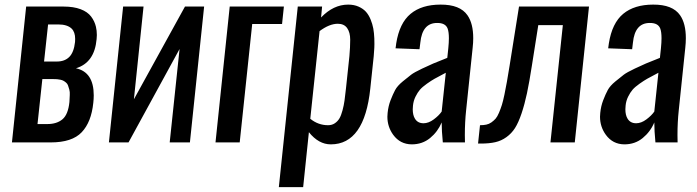

<svg xmlns="http://www.w3.org/2000/svg" viewBox="-20 -606 2967 817"><path d="M30.8 0 91.3 -578.1H250.5Q293 -578.1 322.8 -566.9Q352.5 -555.7 367.7 -535.6Q382.8 -515.6 388.2 -492.2Q392.1 -476.1 392.1 -457Q392.1 -448.7 391.1 -439.5Q382.3 -339.4 303.2 -315.4Q378.9 -299.3 378.9 -200.2Q378.9 -185.1 377 -168.5Q368.7 -86.4 327.6 -43.2Q286.6 0 195.8 0ZM139.6 -78.1H181.2Q221.7 -78.1 245.8 -98.4Q270 -118.7 275.4 -171.9Q275.9 -188.5 276.9 -201.7Q277.8 -214.8 274.9 -224.9Q272 -234.9 269.5 -242.2Q267.1 -249.5 261.2 -254.4Q255.4 -259.3 250.2 -262.2Q245.1 -265.1 237.1 -266.8Q229 -268.6 222.2 -269Q215.3 -269.5 205.6 -269.5H160.2ZM167.5 -344.2H222.2Q255.4 -344.2 274.9 -363.8Q294.4 -383.3 299.3 -427.2Q299.8 -434.1 299.8 -440.4Q299.8 -469.7 284.7 -484.4Q266.1 -502 228 -502H184.6Z M443.4 0 503.9 -578.1H590.8L549.8 -183.6L767.1 -578.1H848.6L788.1 0H702.1L744.1 -397.5L526.9 0Z M897 0 957.5 -578.1H1188L1180.2 -503.9H1053.2L1000 0Z M1166.5 190.4 1247.1 -578.1H1350.6L1346.2 -531.7Q1398.9 -586.4 1461.4 -586.4Q1486.3 -586.4 1505.6 -577.9Q1524.9 -569.3 1536.9 -556.2Q1548.8 -543 1556.9 -523.4Q1564.9 -503.9 1568.4 -484.9Q1571.8 -465.8 1572.8 -442.9Q1573.2 -429.7 1573.2 -418.5Q1572.8 -410.2 1572.8 -402.8Q1571.8 -385.7 1570.3 -367.2L1555.7 -229.5Q1530.8 8.3 1387.7 8.3Q1335.9 8.3 1294.4 -43.5L1270 190.4ZM1376 -73.2Q1392.6 -73.2 1404.8 -81.5Q1417 -89.8 1424.3 -102.1Q1431.6 -114.3 1437.5 -136.5Q1443.4 -158.7 1446 -178.2Q1448.7 -197.8 1452.1 -229L1466.8 -367.2Q1470.2 -406.2 1470.2 -437Q1470.2 -467.8 1457.3 -486.3Q1444.3 -504.9 1417.5 -504.9Q1381.8 -504.9 1339.8 -473.6L1300.3 -100.6Q1334 -73.2 1376 -73.2Z M1731.9 8.3Q1682.6 7.8 1653.3 -32.2Q1628.4 -66.4 1628.4 -109.4Q1628.4 -117.2 1629.4 -125.5Q1632.3 -154.8 1642.1 -179.9Q1651.9 -205.1 1661.4 -222.9Q1670.9 -240.7 1693.8 -259.5Q1716.8 -278.3 1729.5 -288.1Q1742.2 -297.9 1776.1 -314Q1810.1 -330.1 1824 -335.9Q1837.9 -341.8 1879.9 -358.4Q1882.3 -359.4 1883.3 -359.9L1887.7 -401.4Q1890.1 -425.3 1890.1 -443.4Q1890.1 -469.7 1884.8 -484.4Q1875.5 -508.8 1839.8 -508.3Q1776.9 -508.3 1768.6 -424.8L1765.1 -396.5L1663.1 -400.4Q1663.6 -402.8 1664.6 -410.4Q1665.5 -418 1666 -421.4Q1679.7 -507.8 1727.1 -547.1Q1774.4 -586.4 1854.5 -586.4Q1937.5 -586.9 1969.2 -541Q1993.7 -505.9 1993.7 -443.4Q1993.7 -424.3 1991.2 -402.3L1963.4 -136.2Q1958 -85.9 1958 -31.2Q1958 -15.6 1958.5 0H1864.3Q1859.4 -49.3 1859.4 -85Q1842.8 -45.4 1810.1 -18.6Q1777.3 8.3 1731.9 8.3ZM1782.2 -81.5Q1803.7 -81.5 1825.7 -97.9Q1847.7 -114.3 1859.4 -131.3L1877 -296.4Q1873.5 -294.9 1867.7 -291.5Q1841.8 -277.8 1829.1 -270.8Q1816.4 -263.7 1796.6 -249.8Q1776.9 -235.8 1766.8 -224.1Q1756.8 -212.4 1748 -194.6Q1739.3 -176.8 1737.3 -156.7Q1736.3 -148.4 1736.3 -141.1Q1736.3 -116.2 1745.6 -101.1Q1757.3 -81.5 1782.2 -81.5Z M2014.2 4.9 2022.5 -73.2Q2037.6 -73.2 2049.3 -75.7Q2061 -78.1 2071.3 -85.4Q2081.5 -92.8 2088.9 -101.1Q2096.2 -109.4 2103.3 -126.2Q2110.4 -143.1 2115.5 -159.2Q2120.6 -175.3 2126.5 -203.6Q2132.3 -231.9 2137 -258.1Q2141.6 -284.2 2148.4 -326.2L2188.5 -578.1H2486.3L2425.8 0H2322.3L2375 -499H2270.5L2243.2 -326.2Q2232.4 -256.3 2222.4 -209.2Q2212.4 -162.1 2199.2 -123Q2186 -84 2171.4 -61Q2156.7 -38.1 2135 -22.5Q2113.3 -6.8 2087.6 -1Q2062 4.9 2025.9 4.9Z M2636.7 8.3Q2587.4 7.8 2558.1 -32.2Q2533.2 -66.4 2533.2 -109.4Q2533.2 -117.2 2534.2 -125.5Q2537.1 -154.8 2546.9 -179.9Q2556.6 -205.1 2566.2 -222.9Q2575.7 -240.7 2598.6 -259.5Q2621.6 -278.3 2634.3 -288.1Q2647 -297.9 2680.9 -314Q2714.8 -330.1 2728.8 -335.9Q2742.7 -341.8 2784.7 -358.4Q2787.1 -359.4 2788.1 -359.9L2792.5 -401.4Q2794.9 -425.3 2794.9 -443.4Q2794.9 -469.7 2789.6 -484.4Q2780.3 -508.8 2744.6 -508.3Q2681.6 -508.3 2673.3 -424.8L2669.9 -396.5L2567.9 -400.4Q2568.4 -402.8 2569.3 -410.4Q2570.3 -418 2570.8 -421.4Q2584.5 -507.8 2631.8 -547.1Q2679.2 -586.4 2759.3 -586.4Q2842.3 -586.9 2874 -541Q2898.4 -505.9 2898.4 -443.4Q2898.4 -424.3 2896 -402.3L2868.2 -136.2Q2862.8 -85.9 2862.8 -31.2Q2862.8 -15.6 2863.3 0H2769Q2764.2 -49.3 2764.2 -85Q2747.6 -45.4 2714.8 -18.6Q2682.1 8.3 2636.7 8.3ZM2687 -81.5Q2708.5 -81.5 2730.5 -97.9Q2752.4 -114.3 2764.2 -131.3L2781.7 -296.4Q2778.3 -294.9 2772.5 -291.5Q2746.6 -277.8 2733.9 -270.8Q2721.2 -263.7 2701.4 -249.8Q2681.6 -235.8 2671.6 -224.1Q2661.6 -212.4 2652.8 -194.6Q2644 -176.8 2642.1 -156.7Q2641.1 -148.4 2641.1 -141.1Q2641.1 -116.2 2650.4 -101.1Q2662.1 -81.5 2687 -81.5Z"/></svg>

Font: Oswald
Style: Regular
Weight: 400
Designer: Vernon Adams
Foundry: Vernon Adams
Version: 3.0; ttfautohint (v0.94.23-7a4d-dirty) -l 8 -r 50 -G 200 -x 